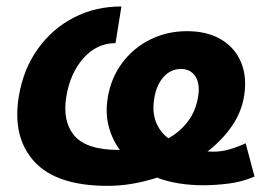

<svg xmlns="http://www.w3.org/2000/svg" viewBox="-20 -573 879 603"><path d="M317.9 10.7Q157.7 10.7 87.9 -65.4Q18.1 -141.6 39.1 -270.5Q53.2 -355.5 98.4 -418.9Q143.6 -482.4 211.4 -517.6Q279.3 -552.7 361.3 -552.7L342.8 -437.5Q284.2 -437.5 242.4 -390.6Q200.7 -343.8 188.5 -271Q175.3 -192.9 213.1 -147.5Q251 -102.1 353 -102.1Q355 -102.1 356.4 -102.1Q332 -135.3 321.3 -176.5Q310.5 -217.8 318.4 -266.1Q328.6 -328.6 364 -375.7Q399.4 -422.9 452.1 -449Q504.9 -475.1 567.4 -475.1Q630.9 -475.1 674.6 -449Q718.3 -422.9 737.3 -376.7Q756.3 -330.6 746.6 -271Q738.3 -220.2 707.8 -176.3Q677.2 -132.3 631.8 -97.2Q642.1 -96.7 652.8 -96.7Q675.8 -96.7 701.7 -104.2Q727.5 -111.8 751.5 -123L779.3 -18.6Q741.7 -2 699 3.4Q656.2 8.8 619.6 8.8Q535.6 8.8 473.1 -15.1Q393.6 10.7 317.9 10.7ZM508.8 -138.7Q544.9 -158.7 569.8 -191.2Q594.7 -223.6 602.1 -269Q608.9 -308.6 594 -332.5Q579.1 -356.4 547.9 -356.4Q516.6 -356.4 493.9 -331.5Q471.2 -306.6 464.4 -263.7Q457.5 -222.2 469.5 -190.7Q481.4 -159.2 508.8 -138.7Z"/></svg>

Font: Inter
Style: Bold Italic
Weight: 700
Italic angle: -9.39999°
Designer: Rasmus Andersson
Foundry: rsms
Version: Version 4.001;git-9221beed3